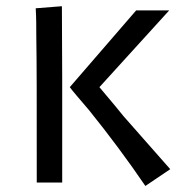

<svg xmlns="http://www.w3.org/2000/svg" viewBox="-20 -599 625 630"><path d="M100.6 0H184.1V-338.9L183.1 -578.6L97.2 -571.8C99.1 -540 99.1 -510.7 99.1 -480C100.6 -392.1 100.6 -280.3 100.6 0ZM271.5 -238.3C337.9 -156.2 400.9 -71.3 457 11.2L538.6 -43.9L385.3 -217.8C348.1 -264.2 313 -304.2 306.2 -313L535.2 -564.9H426.8L209 -313C216.8 -301.8 241.7 -273.4 271.5 -238.3Z"/></svg>

Font: Duru Sans
Style: Regular
Weight: 400
Designer: Onur Yazıcıgil
Foundry: Onur Yazıcıgil
Version: Version 1.002